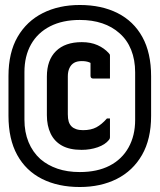

<svg xmlns="http://www.w3.org/2000/svg" viewBox="-20 -735 640 770"><path d="M300 -715Q387 -715 451.5 -682.5Q516 -650 551 -586.5Q586 -523 586 -429V-270Q586 -177 549.5 -113.5Q513 -50 448.5 -17.5Q384 15 300 15Q213 15 148.5 -17.5Q84 -50 49 -113.5Q14 -177 14 -271V-430Q14 -524 50.5 -587Q87 -650 151.5 -682.5Q216 -715 300 -715ZM300 -655Q231 -655 181 -629.5Q131 -604 104.5 -557Q78 -510 78 -446V-255Q78 -205 94.5 -165Q111 -125 142 -97Q171 -72 210.5 -58.5Q250 -45 300 -45Q370 -45 419.5 -70.5Q469 -96 495.5 -143.5Q522 -191 522 -254V-445Q522 -495 506 -535Q490 -575 459 -602Q430 -628 390 -641.5Q350 -655 300 -655ZM308 -566Q344 -566 371 -554Q398 -542 416 -522Q419 -519 420 -517Q421 -515 421 -511Q421 -488 421 -465.5Q421 -443 421 -420Q404 -420 387.5 -420Q371 -420 354 -420Q348 -420 345.5 -423Q343 -426 343 -431Q343 -451 343 -471Q343 -491 343 -512L360 -468Q349 -481 337 -485.5Q325 -490 308 -490Q289 -490 277 -483Q265 -476 258.5 -462Q252 -448 252 -429V-277Q252 -259 255.5 -247.5Q259 -236 267 -228Q274 -221 285.5 -217Q297 -213 313 -213Q345 -213 366.5 -224.5Q388 -236 409 -260H421Q421 -241 421 -222.5Q421 -204 421 -186Q421 -181 420 -179Q419 -177 417 -174Q402 -155 372 -144.5Q342 -134 307 -134Q259 -134 228.5 -151Q198 -168 183 -199.5Q168 -231 168 -273V-428Q168 -494 204.5 -530Q241 -566 308 -566Z"/></svg>

Font: RecMonoLinear Nerd Font Mono
Style: Bold
Weight: 700
Monospace: yes
Version: Version 1.085; ttfautohint (v1.8.4.7-5d5b);Nerd Fonts 3.2.1